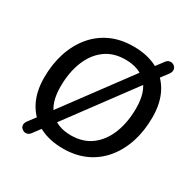

<svg xmlns="http://www.w3.org/2000/svg" viewBox="-171 -913 1118 1121"><g transform="rotate(30 387.5 -352.0)"><path d="M374 9Q283 9 215.5 -26Q148 -61 110.5 -130Q73 -199 73 -296Q73 -386 97.5 -462Q122 -538 169 -595Q216 -652 283 -683Q350 -714 436 -714Q528 -714 595.5 -679Q663 -644 700 -575.5Q737 -507 737 -410Q737 -319 712.5 -243Q688 -167 641 -110Q594 -53 527 -22Q460 9 374 9ZM376 -81Q458 -81 514 -123.5Q570 -166 599 -240Q628 -314 628 -408Q628 -518 576.5 -571Q525 -624 433 -624Q352 -624 296 -582Q240 -540 211 -466Q182 -392 182 -298Q182 -187 234 -134Q286 -81 376 -81ZM171 24Q162 35 150.5 38Q139 41 128.5 37Q118 33 111 24.5Q104 16 104 4Q104 -8 113 -21L171 -98L203 -142L547 -606L580 -651L637 -727Q647 -740 658.5 -743Q670 -746 681 -742Q692 -738 698.5 -729Q705 -720 705 -708Q705 -696 696 -683L639 -607L607 -563L263 -99L230 -55Z"/></g></svg>

Font: Nunito ExtraLight SemiBold
Style: Italic
Weight: 600
Italic angle: -9°
Version: Version 3.602